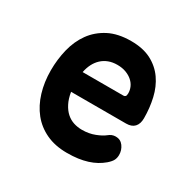

<svg xmlns="http://www.w3.org/2000/svg" viewBox="-130 -699 859 848"><g transform="rotate(30 300.0 -275.0)"><path d="M460.4 -160.7Q485 -160.7 499.3 -141.3Q513.5 -121.8 513.5 -97.1Q513.5 -83.2 508 -71.2Q502.4 -59.2 484.8 -43.7Q469.5 -30.8 451.5 -20.8Q433.5 -10.9 411.6 -3.9Q389.7 3 364.4 6.5Q339.1 10 309.2 10Q248.4 10 202.9 -11.3Q157.4 -32.5 126.9 -70.4Q96.5 -108.3 80.9 -159.8Q65.3 -211.2 65.3 -270.6Q65.3 -326.2 78.1 -378.7Q91 -431.2 119.9 -471.4Q148.8 -511.6 195.2 -535.8Q241.7 -560 308.5 -560Q369.9 -560 411.7 -538.1Q453.4 -516.2 479.3 -479.2Q505.2 -442.2 516.4 -393.7Q527.6 -345.3 527.6 -292.6Q527.6 -264.1 513.2 -248.5Q498.8 -233 470.8 -233H190.2Q195.6 -200 207.6 -176.9Q219.5 -153.7 236 -139.1Q252.5 -124.5 272.7 -118Q292.9 -111.5 315.1 -111.5Q351 -111.5 380.3 -123.1Q409.6 -134.6 423.2 -145.9Q432.6 -153.6 441.4 -157.2Q450.3 -160.7 460.4 -160.7ZM399.2 -334Q404.9 -334 408.6 -337.9Q412.4 -341.8 412.4 -353.7Q412.4 -369.8 405.8 -384.8Q399.2 -399.9 385.8 -411.8Q372.4 -423.8 353 -431.1Q333.7 -438.5 308.5 -438.5Q283.8 -438.5 264.2 -431Q244.6 -423.5 229.9 -409.8Q215.2 -396.1 205.4 -377Q195.6 -357.9 190.9 -334Z"/></g></svg>

Font: Maple Mono
Style: Regular
Weight: 400
Monospace: yes
Designer: subframe7536
Version: Version 7.300